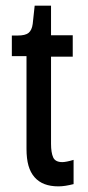

<svg xmlns="http://www.w3.org/2000/svg" viewBox="-20 -653 311 681"><path d="M187 8Q159 8 138 0Q117 -8 102.5 -24.5Q88 -41 81 -65.5Q74 -90 74 -125V-454H22V-527H43Q70 -527 81.5 -536.5Q93 -546 96 -568L103 -633H161V-528H238V-452H161V-143Q161 -112 168.5 -95Q176 -78 201 -78Q207 -78 217.5 -80Q228 -82 241 -86V0Q225 4 212 6Q199 8 187 8Z"/></svg>

Font: Bricolage Grotesque Condensed
Style: Regular
Weight: 400
Width: 3
Designer: Mathieu Triay
Foundry: Atelier Triay
Version: Version 1.000;gftools[0.9.30]